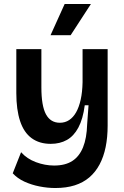

<svg xmlns="http://www.w3.org/2000/svg" viewBox="-20 -770 625 965"><path d="M258 175Q219 175 178.5 167Q138 159 103 143Q68 127 44 101L86 -5Q115 28 160.5 45Q206 62 252 62Q308 62 343.5 39Q379 16 397.5 -30Q416 -76 418 -145L425 -241H406Q397 -172 374 -129Q351 -86 316 -66.5Q281 -47 235 -47Q178 -47 139 -75.5Q100 -104 81 -161.5Q62 -219 62 -302V-523H188V-331Q188 -238 211 -195.5Q234 -153 281 -153Q307 -153 327.5 -166.5Q348 -180 362.5 -205.5Q377 -231 385.5 -269Q394 -307 395 -357V-523H521V-139Q521 -80 511 -31Q501 18 480.5 56.5Q460 95 429 121.5Q398 148 355.5 161.5Q313 175 258 175ZM335 -593H234L305 -750H437Z"/></svg>

Font: Bricolage Grotesque 28pt SemiBold
Style: Regular
Weight: 600
Version: Version 1.001;gftools[0.9.33.dev8+g029e19f]